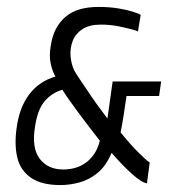

<svg xmlns="http://www.w3.org/2000/svg" viewBox="-20 -527 520 554"><path d="M154 7Q100 7 69.5 -14Q39 -35 30 -72Q21 -109 28 -158Q36 -218 65 -255.5Q94 -293 140 -306Q132 -319 126.5 -342.5Q121 -366 127 -398Q135 -449 168.5 -478Q202 -507 264 -507Q295 -507 320 -503Q345 -499 362.5 -493.5Q380 -488 386 -484L378 -436Q376 -438 359.5 -442.5Q343 -447 320 -451.5Q297 -456 271 -456Q238 -456 218 -443Q198 -430 190 -409.5Q182 -389 183.5 -366.5Q185 -344 194 -324Q199 -315 212.5 -295Q226 -275 241.5 -252Q257 -229 271 -210.5Q285 -192 290 -185L305 -292H445L439 -250H345Q341 -221 338 -202.5Q335 -184 333 -171.5Q331 -159 328 -145Q352 -115 375.5 -91Q399 -67 412 -58L404 2Q389 0 360.5 -25.5Q332 -51 302 -86Q286 -48 261.5 -28Q237 -8 209 -0.5Q181 7 154 7ZM162 -38Q204 -38 231.5 -60.5Q259 -83 268 -121Q236 -162 206.5 -201.5Q177 -241 160 -268Q129 -259 108.5 -234.5Q88 -210 81 -161Q71 -100 94.5 -69Q118 -38 162 -38Z"/></svg>

Font: Alumni Sans
Style: Italic
Weight: 400
Italic angle: -8°
Version: Version 1.016